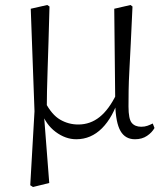

<svg xmlns="http://www.w3.org/2000/svg" viewBox="-20 -543 660 768"><path d="M101 198 118 -98 103 -508 169 -523 178 -517Q176 -436 174 -375Q172 -314 170.5 -266.5Q169 -219 168 -179Q167 -139 167 -100L156 -82L177 189L112 205ZM520 14Q481 14 462 -19Q443 -52 441 -125V-128L437 -508L502 -523L510 -517Q506 -431 503 -368.5Q500 -306 497.5 -261Q495 -216 494.5 -181.5Q494 -147 494 -117Q494 -67 507 -51.5Q520 -36 545 -36Q559 -36 570 -40Q581 -44 591 -49L598 -31Q588 -13 568 0.5Q548 14 520 14ZM285 14Q242 14 202.5 -15.5Q163 -45 145 -97H143L161 -134Q187 -84 220.5 -64.5Q254 -45 293 -45Q341 -45 378.5 -75Q416 -105 446 -167L459 -155H457Q432 -74 388 -30Q344 14 285 14Z"/></svg>

Font: Noto Serif SC ExtraLight Light
Style: Regular
Weight: 300
Version: Version 2.002-H1;hotconv 1.1.0;makeotfexe 2.6.0